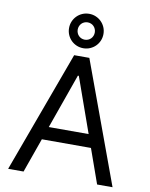

<svg xmlns="http://www.w3.org/2000/svg" viewBox="-103 -1057 883 1132"><g transform="rotate(10 338.0 -491.5)"><path d="M25.6 0 292.6 -727.3H383.5L650.6 0H558.2L485.1 -206H191.1L117.9 0ZM218.8 -284.1H457.4L340.9 -612.2H335.2ZM235.1 -880Q235.1 -901.3 243.1 -920.1Q251.1 -938.9 265.1 -952.9Q279.1 -967 297.9 -975Q316.8 -983 338.1 -983Q359.4 -983 378.2 -975Q397 -967 411 -952.9Q425.1 -938.9 433.1 -920.1Q441.1 -901.3 441.1 -880Q441.1 -858.7 433.1 -839.8Q425.1 -821 411 -807Q397 -793 378.2 -785Q359.4 -777 338.1 -777Q316.8 -777 297.9 -785Q279.1 -793 265.1 -807Q251.1 -821 243.1 -839.8Q235.1 -858.7 235.1 -880ZM338.1 -828.1Q349.1 -828.1 358.5 -832.2Q367.9 -836.3 374.6 -843.2Q381.4 -850.1 385.3 -859.7Q389.2 -869.3 389.2 -880Q389.2 -890.6 385.3 -900.2Q381.4 -909.8 374.6 -916.7Q367.9 -923.7 358.5 -927.7Q349.1 -931.8 338.1 -931.8Q327.1 -931.8 317.6 -927.7Q308.2 -923.7 301.5 -916.7Q294.7 -909.8 290.8 -900.2Q286.9 -890.6 286.9 -880Q286.9 -869.3 290.8 -859.7Q294.7 -850.1 301.5 -843.2Q308.2 -836.3 317.6 -832.2Q327.1 -828.1 338.1 -828.1Z"/></g></svg>

Font: Inter P
Style: Regular
Weight: 400
Designer: Rasmus Andersson
Foundry: rsms
Version: Version 3.018;git-588b23468